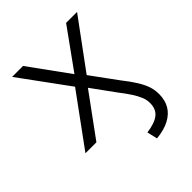

<svg xmlns="http://www.w3.org/2000/svg" viewBox="-197 -608 905 905"><g transform="rotate(-45 256.0 -155.0)"><path d="M318 189 306 137Q360 130 386.5 109.5Q413 89 413 47Q413 27 405 7Q397 -13 381 -38Q365 -63 340 -95L250 -219H263L103 0H30L230 -274V-239L40 -499H113L263 -292H251L400 -499H473L284 -242V-271L390 -126Q420 -88 438 -59Q456 -30 464.5 -5Q473 20 473 48Q473 89 455.5 118.5Q438 148 403.5 166Q369 184 318 189Z"/></g></svg>

Font: Nunitoga
Style: Light
Weight: 300
Designer: Vernon Adams
Foundry: Vernon Adams
Version: Version 1.0